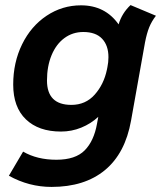

<svg xmlns="http://www.w3.org/2000/svg" viewBox="-20 -518 634 756"><path d="M15 174 71 79Q126 111 202 111Q277 111 313.5 74Q350 37 362 -31L367 -58Q338 -31 300 -15.5Q262 0 220 0Q132 0 82 -48Q32 -96 32 -185Q32 -272 67 -343.5Q102 -415 163.5 -456Q225 -497 299 -497Q394 -497 447 -422Q460 -466 494 -498L594 -456Q577 -434 567.5 -410.5Q558 -387 551 -351L496 -43Q473 86 393 152Q313 218 183 218Q94 218 15 174ZM401 -244 403 -254Q407 -273 407 -293Q407 -339 382 -365.5Q357 -392 308 -392Q266 -392 233.5 -368Q201 -344 183 -300.5Q165 -257 165 -201Q165 -105 261 -105Q317 -105 353 -145.5Q389 -186 401 -244Z"/></svg>

Font: Niramit
Style: Bold Italic
Weight: 700
Italic angle: -10°
Designer: Katatrad Aksorn Co.,Ltd.
Foundry: Cadson Demak Co.,Ltd.
Version: Version 1.001; ttfautohint (v1.6)